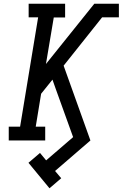

<svg xmlns="http://www.w3.org/2000/svg" viewBox="-20 -755 659 1032"><path d="M246 257 133 120 195 67 228 107 373 -18 280 -276 262 -327 201 -251 172 -74H223V0H27V-74H88L185 -662H134V-735H330V-661H269L227 -411L487 -735H619V-662H529L322 -402L466 0L276 164L309 203Z"/></svg>

Font: Iosevka Etoile Oblique
Style: Regular
Weight: 400
Italic angle: -9°
Designer: Belleve Invis
Foundry: Belleve Invis
Version: Version 15.5.2; ttfautohint (v1.8.4)